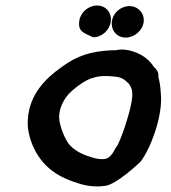

<svg xmlns="http://www.w3.org/2000/svg" viewBox="-20 -668 618 695"><path d="M358 5C400 3 489 -83 489 -83C525 -130 571 -250 562 -331C561 -353 558 -372 553 -391C556 -405 546 -418 536 -427C524 -447 501 -466 477 -476C456 -485 427 -493 398 -486H383C309 -482 260 -467 204 -426C144 -384 87 -326 81 -238C78 -209 84 -177 98 -142C129 -71 180 -30 259 -6C286 4 322 10 358 5ZM194 -249C196 -277 208 -302 223 -321C240 -343 289 -380 316 -386H317C338 -394 366 -394 393 -391C420 -389 432 -380 447 -364C460 -347 462 -327 455 -293C449 -258 419 -162 401 -135H400C388 -112 377 -92 353 -92C336 -91 319 -96 304 -101C279 -109 254 -121 235 -140C218 -156 195 -211 194 -242C195 -247 194 -248 194 -249ZM315 -534 316 -533H317C349 -533 377 -559 381 -590C385 -622 364 -647 333 -648H331C300 -648 271 -623 267 -592C261 -551 288 -548 315 -534ZM435 -532C466 -532 496 -557 500 -588C504 -619 481 -645 450 -646C417 -646 389 -622 385 -590C381 -558 403 -532 435 -532Z"/></svg>

Font: Hussar Pisanka
Style: SbdKur
Weight: 600
Designer: Robert Jablonski
Foundry: Cannot Into Space Fonts
Version: Version 1.070